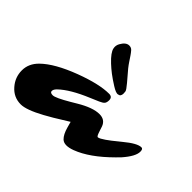

<svg xmlns="http://www.w3.org/2000/svg" viewBox="-274 -1050 1310 1310"><g transform="rotate(45 381.0 -395.0)"><path d="M479.5 -508.8Q463.4 -503.9 420.9 -530.8Q378.4 -557.6 350.1 -579.3Q321.8 -601.1 297.4 -624Q242.2 -675.8 235.8 -709Q230.5 -733.4 243.2 -756.3Q267.1 -799.3 298.3 -799.3Q317.9 -799.3 329.8 -785.6Q341.8 -772 352.5 -755.9L376 -720.7Q388.2 -702.1 403.8 -682.6L467.8 -607.4Q499 -570.3 500.7 -559.8Q502.4 -549.3 502.4 -540.5Q502.4 -511.2 479.5 -508.8ZM848.1 -366.7Q863.8 -366.7 863.8 -340.3Q863.8 -294.9 800.3 -222.7L772.5 -194.3Q646 -67.9 534.2 -25.9Q464.8 0 434.6 -28.3Q409.7 -52.2 395 -105.5L383.3 -147.9L279.3 -84L219.2 -49.8Q111.8 8.8 58.1 8.8Q-10.7 8.8 -56.6 -44.4Q-100.6 -94.7 -100.6 -161.1Q-100.6 -226.6 -48.3 -277.8Q26.4 -351.1 187.5 -412.1Q339.8 -469.2 433.6 -469.2Q465.3 -469.2 465.3 -438Q465.3 -416.5 457 -405.8Q448.7 -395 422.9 -383.8L361.3 -357.4Q224.6 -300.3 161.1 -238.8Q143.1 -221.7 143.1 -205.6Q143.1 -189.5 168.9 -189.5Q194.3 -189.5 287.1 -244.1L327.6 -268.1Q421.9 -324.7 485.4 -324.7Q539.1 -324.7 556.6 -277.3Q561 -264.6 564.9 -251.7Q568.8 -238.8 572.8 -228.5Q581.5 -204.6 588.6 -204.6Q595.7 -204.6 608.9 -211.7Q622.1 -218.8 637.9 -229.7Q653.8 -240.7 670.9 -253.9L730 -301.3Q808.6 -366.7 848.1 -366.7Z"/></g></svg>

Font: Sarina
Style: Regular
Weight: 400
Designer: James Grieshaber
Foundry: James Grieshaber
Version: Version 1.001